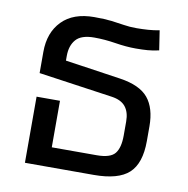

<svg xmlns="http://www.w3.org/2000/svg" viewBox="-68 -629 681 695"><g transform="rotate(10 272.5 -281.5)"><path d="M68 0V-243H154V-72H319Q369 -72 386 -93Q403 -114 403 -159V-211Q403 -245 387 -265Q371 -285 336 -290L64 -329V-407Q64 -478 105.5 -520.5Q147 -563 224 -563Q263 -563 288 -560Q313 -557 334 -553.5Q355 -550 381 -550Q402 -550 423.5 -551.5Q445 -553 465 -557L476 -485Q454 -480 434.5 -478.5Q415 -477 391 -477Q356 -477 315.5 -483.5Q275 -490 237 -490Q189 -490 169.5 -467.5Q150 -445 150 -407V-390L354 -360Q428 -349 458.5 -312Q489 -275 489 -208V-154Q489 -72 450 -36Q411 0 321 0Z"/></g></svg>

Font: Noto Sans Thai Looped
Style: Regular
Weight: 400
Designer: Sasikarn Vongin, Ben Mitchell
Foundry: The Fontpad Ltd
Version: Version 1.001; ttfautohint (v1.8.4.7-5d5b)